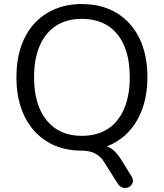

<svg xmlns="http://www.w3.org/2000/svg" viewBox="-20 -734 807 947"><path d="M627 133Q637 148 635.5 160.5Q634 173 625.5 181.5Q617 190 605 192.5Q593 195 580.5 189.5Q568 184 559 169L494 66Q478 38 450 23.5Q422 9 383 9L451 -20Q498 -20 525.5 -3.5Q553 13 580 57ZM383 9Q285 9 212.5 -35.5Q140 -80 100.5 -161Q61 -242 61 -353Q61 -437 83.5 -503.5Q106 -570 148 -616.5Q190 -663 249.5 -688.5Q309 -714 383 -714Q483 -714 555.5 -670Q628 -626 667.5 -545.5Q707 -465 707 -354Q707 -270 684 -203Q661 -136 619 -89Q577 -42 517.5 -16.5Q458 9 383 9ZM383 -64Q459 -64 511.5 -98Q564 -132 592 -197Q620 -262 620 -353Q620 -490 558.5 -565.5Q497 -641 383 -641Q309 -641 256.5 -607Q204 -573 176 -508.5Q148 -444 148 -353Q148 -217 210 -140.5Q272 -64 383 -64Z"/></svg>

Font: Nunito ExtraLight
Style: Regular
Weight: 400
Version: Version 3.602